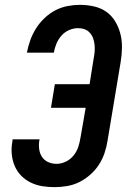

<svg xmlns="http://www.w3.org/2000/svg" viewBox="-20 -763 540 791"><path d="M205 8Q179 8 154 4Q129 0 106.5 -11Q84 -22 67 -39.5Q50 -57 40.5 -79.5Q31 -102 28.5 -127.5Q26 -153 31 -180L32 -189H143L142 -184Q139 -166 141.5 -148Q144 -130 153.5 -116Q163 -102 179 -95Q195 -88 213 -88Q233 -88 252 -97.5Q271 -107 284 -123.5Q297 -140 303 -159.5Q309 -179 312 -198L333 -319H190L206 -416H349L366 -523Q369 -537 370 -551.5Q371 -566 369.5 -579.5Q368 -593 363.5 -605.5Q359 -618 350 -628Q341 -638 328.5 -642.5Q316 -647 301 -647Q283 -647 264.5 -639Q246 -631 233 -616Q220 -601 212.5 -583Q205 -565 202 -547V-546H91V-547Q96 -573 105 -598Q114 -623 128.5 -646Q143 -669 163.5 -688.5Q184 -708 208 -720.5Q232 -733 258 -738Q284 -743 309 -743Q339 -743 367.5 -736.5Q396 -730 418 -714.5Q440 -699 454.5 -675Q469 -651 476 -623.5Q483 -596 482.5 -566.5Q482 -537 477 -507L423 -183Q419 -157 410.5 -132Q402 -107 387.5 -84.5Q373 -62 352 -43.5Q331 -25 307 -13Q283 -1 256.5 3.5Q230 8 205 8Z"/></svg>

Font: Iosevka Oblique
Style: Bold
Weight: 700
Italic angle: -9°
Monospace: yes
Designer: Belleve Invis
Foundry: Belleve Invis
Version: Version 32.5.0; ttfautohint (v1.8.4)